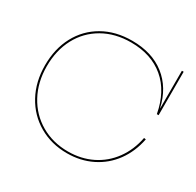

<svg xmlns="http://www.w3.org/2000/svg" viewBox="-164 -941 1151 1130"><g transform="rotate(30 412.0 -376.0)"><path d="M784 -296Q766 -205 716 -136.5Q666 -68 590 -30.5Q514 7 422 7Q316 7 231.5 -42Q147 -91 99.5 -178.5Q52 -266 52 -378Q52 -490 98 -576Q144 -662 228.5 -710.5Q313 -759 425 -759Q561 -759 649 -690Q737 -621 765 -497H766V-752H778V-457H766Q740 -598 651 -672.5Q562 -747 425 -747Q317 -747 235 -700Q153 -653 108.5 -569.5Q64 -486 64 -378Q64 -270 110 -185Q156 -100 237.5 -52.5Q319 -5 422 -5Q511 -5 584 -41Q657 -77 705.5 -143.5Q754 -210 771 -298Z"/></g></svg>

Font: Hepta Slab Thin
Style: Regular
Weight: 250
Designer: Michael LaGattuta
Foundry: Michael LaGattuta
Version: Version 1.100; ttfautohint (v1.8) -l 8 -r 50 -G 200 -x 14 -D